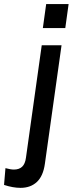

<svg xmlns="http://www.w3.org/2000/svg" viewBox="-105 -717 360 950"><path d="M-85 198 -78 115Q-51.5 122 -36.5 122Q-10.5 122 4.5 108Q19.5 94 23.5 63L101.5 -493H199.5L117 94Q108.5 154.5 77.2 183.5Q46 212.5 -3.5 212.5Q-40.5 212.5 -85 198ZM123.5 -697H234.5L218 -578H107Z"/></svg>

Font: HK Grotesk Medium
Style: Italic
Weight: 500
Italic angle: -8°
Designer: Alfredo Marco Pradil
Foundry: Hanken Design Co.
Version: Version 3.004